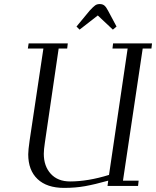

<svg xmlns="http://www.w3.org/2000/svg" viewBox="-20 -916 769 946"><path d="M117.2 -676.8 121.1 -702.1H314L311 -676.8H269L201.2 -213.9Q195.8 -178.2 195.8 -158.2Q195.8 -97.2 230.2 -59.6Q264.6 -22 325.2 -22Q413.1 -22 517.1 -54.2L608.9 -676.8H534.2L537.1 -702.1H729L726.1 -676.8H683.1L585.9 -25.9H663.1L660.2 0H509.8L513.2 -25.9Q446.8 -7.3 399.2 1.2Q351.6 9.8 295.9 9.8Q210.9 9.8 165 -33.7Q119.1 -77.1 119.1 -155.8Q119.1 -176.3 126 -224.1L193.8 -676.8ZM356.9 -785.2 421.9 -863.8Q439.9 -883.3 449 -889.6Q458 -896 471.2 -896Q485.4 -896 494.1 -888.9Q502.9 -881.8 512.2 -863.8L554.2 -785.2L536.1 -770L461.9 -839.8L372.1 -770Z"/></svg>

Font: Dehuti Alt
Style: Italic
Weight: 400
Version: Version 1.2